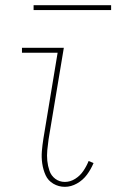

<svg xmlns="http://www.w3.org/2000/svg" viewBox="-20 -715 472 743"><path d="M231 8Q255 8 278 -5Q301 -18 316.5 -39Q332 -60 342 -84L323 -92Q315 -72 302.5 -53.5Q290 -35 271 -23Q252 -11 231 -11Q210 -11 194 -23Q178 -35 171.5 -54Q165 -73 163 -93Q161 -113 163 -134Q165 -155 168 -176L227 -530H65V-511H203L148 -179Q144 -154 142 -130Q140 -106 143.5 -82Q147 -58 156.5 -37Q166 -16 186.5 -4Q207 8 231 8ZM110 -676H410V-695H110Z"/></svg>

Font: Iosevka Sparkle Thin
Style: Italic
Weight: 100
Italic angle: -9°
Designer: Belleve Invis
Foundry: Belleve Invis
Version: Version 4.5.0; ttfautohint (v1.8.3)